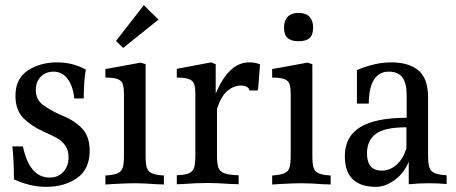

<svg xmlns="http://www.w3.org/2000/svg" viewBox="-20 -712 1770 745"><path d="M313 -442Q305 -397 305 -330H268Q264 -376 243 -405Q222 -434 188 -434Q158 -434 138.5 -414.5Q119 -395 119 -363Q119 -327 145 -306.5Q171 -286 218 -265Q269 -245 298.5 -213.5Q328 -182 328 -128Q328 -56 279.5 -21.5Q231 13 158 13Q98 13 34 -16Q34 -90 28 -144H69Q94 -23 173 -23Q205 -23 225.5 -45Q246 -67 246 -101Q246 -128 234 -146Q222 -164 203 -175Q184 -186 150 -201Q101 -223 70.5 -254Q40 -285 40 -341Q40 -407 88 -438.5Q136 -470 202 -470Q262 -470 313 -442Z M389 -31Q422 -33 437 -40Q452 -47 456.5 -62Q461 -77 461 -110V-345Q461 -372 456.5 -385.5Q452 -399 436.5 -405Q421 -411 389 -411V-444L526 -469L545 -463V-110Q545 -77 549.5 -62Q554 -47 568.5 -40Q583 -33 616 -31V4Q607 3 590 3Q539 -1 503 -1Q474 -1 419 2L389 4ZM595 -636 458 -526 430 -553 538 -692Z M989 -462Q982 -362 980 -361H948Q947 -370 937.5 -375Q928 -380 914 -380Q887 -380 862.5 -359.5Q838 -339 822 -290V-111Q822 -78 827 -62.5Q832 -47 849.5 -40Q867 -33 906 -32V3Q896 2 878 2Q822 -2 784 -2Q746 -2 690 2L666 3V-32Q699 -33 714 -40Q729 -47 733.5 -62.5Q738 -78 738 -111V-345Q738 -372 733.5 -385.5Q729 -399 713.5 -405Q698 -411 666 -411V-445L799 -470L817 -463V-348Q867 -470 947 -470Q973 -470 989 -462Z M1036 -31Q1069 -33 1084 -40Q1099 -47 1103.5 -62Q1108 -77 1108 -110V-345Q1108 -372 1103.5 -385.5Q1099 -399 1083.5 -405Q1068 -411 1036 -411V-444L1173 -469L1192 -463V-110Q1192 -77 1196.5 -62Q1201 -47 1215.5 -40Q1230 -33 1263 -31V4Q1254 3 1237 3Q1186 -1 1150 -1Q1121 -1 1066 2L1036 4ZM1195 -605Q1195 -577 1181.5 -564.5Q1168 -552 1138 -552Q1110 -552 1096 -564.5Q1082 -577 1082 -605Q1082 -632 1096.5 -647Q1111 -662 1138 -662Q1167 -662 1181 -647Q1195 -632 1195 -605Z M1713 -32V2Q1679 -1 1646 -1Q1602 -1 1566 3V-85Q1548 -40 1511.5 -13.5Q1475 13 1439 13Q1318 13 1318 -106Q1318 -182 1377.5 -218.5Q1437 -255 1558 -255V-341Q1558 -389 1541.5 -411.5Q1525 -434 1488 -434Q1451 -434 1431 -402.5Q1411 -371 1411 -310H1365V-440Q1435 -470 1498 -470Q1567 -470 1604 -438.5Q1641 -407 1641 -334V-112Q1641 -79 1645.5 -63.5Q1650 -48 1665 -41Q1680 -34 1713 -32ZM1557 -136V-218Q1471 -218 1437.5 -192Q1404 -166 1404 -117Q1404 -50 1461 -50Q1493 -50 1518.5 -72.5Q1544 -95 1557 -136Z"/></svg>

Font: Gupter Medium
Style: Regular
Weight: 500
Designer: Octavio Pardo
Version: Version 1.000